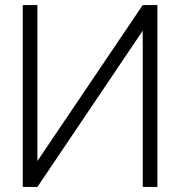

<svg xmlns="http://www.w3.org/2000/svg" viewBox="-20 -740 713 760"><path d="M603 0V-720H545L128 -102.5V-720H70V0H128L545 -618.5V0Z"/></svg>

Font: Eudonet Light
Style: Regular
Weight: 300
Designer: Mikhail Sharanda
Foundry: Mikhail Sharanda
Version: Version 4.503;Glyphs 3.1.2 (3151)